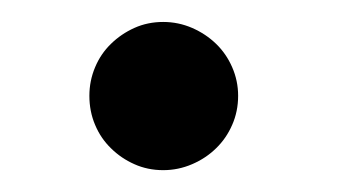

<svg xmlns="http://www.w3.org/2000/svg" viewBox="-20 -142 320 174"><path d="M195.8 -55.2Q195.8 -41 190.4 -28.8Q185.1 -16.6 175.8 -7.6Q166.5 1.5 154.1 6.8Q141.6 12.2 127.9 12.2Q113.8 12.2 101.8 6.8Q89.8 1.5 80.6 -7.6Q71.3 -16.6 66.2 -28.8Q61 -41 61 -55.2Q61 -68.8 66.2 -81.1Q71.3 -93.3 80.6 -102.3Q89.8 -111.3 101.8 -116.7Q113.8 -122.1 127.9 -122.1Q141.6 -122.1 154.1 -116.7Q166.5 -111.3 175.8 -102.3Q185.1 -93.3 190.4 -81.1Q195.8 -68.8 195.8 -55.2Z"/></svg>

Font: Charis SIL Am
Style: Regular
Weight: 400
Foundry: SIL International
Version: Version 5.000